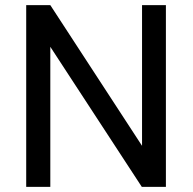

<svg xmlns="http://www.w3.org/2000/svg" viewBox="-20 -731 753 751"><path d="M628.9 0H534.7L176.8 -547.9V0H82.5V-710.9H176.8L535.6 -160.6V-710.9H628.9Z"/></svg>

Font: Shabnam FD
Style: Regular
Weight: 400
Foundry: DejaVu fonts team - Redesigned by Saber Rastikerdar - Based on Vazir font
Version: Version 5.00;October 20, 2019;FontCreator 12.0.0.2547 64-bit